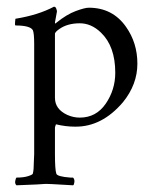

<svg xmlns="http://www.w3.org/2000/svg" viewBox="-20 -343 453 573"><path d="M150 -309 144 -276Q144 -273 145.5 -273Q147 -273 148 -275Q179 -300 206 -310Q233 -320 245 -320Q316 -320 356 -263Q390 -215 390 -153Q390 -91 347 -38Q284 36 204 35Q176 35 147 28Q144 36 144 38V117Q144 163 148 175Q150 184 190 187Q196 187 198 187Q203 192 202 200.5Q201 209 198 210Q117 205 113 206Q109 207 29 210Q24 205 25.5 197Q27 189 29 187Q51 187 64.5 182.5Q78 178 78 175Q81 164 81 140Q81 140 82 117V-212Q82 -244 78 -253Q70 -267 26 -267Q24 -269 25 -277.5Q26 -286 26 -287Q94 -298 141 -323Q146 -323 148 -317Q150 -311 150 -309ZM281 -246Q252 -274 216.5 -273.5Q181 -273 158 -257Q146 -249 144 -243V-51Q144 -17 181 0Q199 8 218 8Q267 8 295.5 -33.5Q324 -75 324 -126Q324 -205 281 -246Z"/></svg>

Font: AMoshref-Naskh
Style: Naskh
Weight: 500
Version: Version 0.001